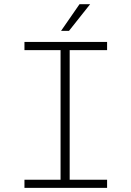

<svg xmlns="http://www.w3.org/2000/svg" viewBox="-20 -915 640 935"><path d="M99.1 -710.9V-670.9H274.9V-39.6H99.1V0H501.5V-39.6H319.3V-670.9H501.5V-710.9ZM367.2 -894.5 277.3 -764.6H315.9L418.9 -894.5Z"/></svg>

Font: Roboto Mono ExtraLight
Style: Regular
Weight: 250
Monospace: yes
Designer: Google
Version: Version 3.000